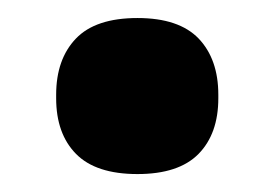

<svg xmlns="http://www.w3.org/2000/svg" viewBox="-20 -179 305 213"><path d="M132.5 14.1Q86.4 14.1 64.4 -8.2Q42.3 -30.6 42.3 -70V-73.9Q42.3 -113.3 64.2 -136.2Q86 -159 132.5 -159Q178.5 -159 200.4 -136.2Q222.2 -113.3 222.2 -73.9V-70Q222.2 -30.6 200.2 -8.2Q178.2 14.1 132.5 14.1Z"/></svg>

Font: Anek Gurmukhi Medium SemiExpanded
Style: Regular
Weight: 500
Width: 6
Version: Version 1.003